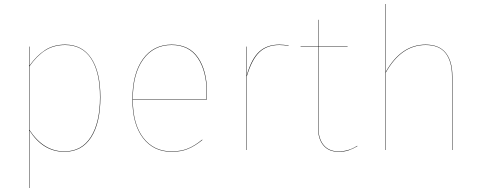

<svg xmlns="http://www.w3.org/2000/svg" viewBox="-20 -750 2402 960"><path d="M482 -264Q482 -135 435.5 -63Q389 9 302 9Q195 9 127 -98V190H125V-517H127V-421Q163 -472 205.5 -499.5Q248 -527 306 -527Q391 -527 436.5 -458.5Q482 -390 482 -264ZM480 -264Q480 -389 435.5 -457Q391 -525 306 -525Q249 -525 206.5 -498Q164 -471 127 -418V-101Q197 7 302 7Q388 7 434 -65Q480 -137 480 -264Z M1014 -252H644Q644 -129 696.5 -61Q749 7 838 7Q885 7 920 -7.5Q955 -22 991 -52L992 -50Q955 -20 920 -5.5Q885 9 838 9Q748 9 695 -60Q642 -129 642 -253Q642 -382 694.5 -454.5Q747 -527 838 -527Q926 -527 970.5 -461.5Q1015 -396 1015 -288Q1015 -266 1014 -252ZM1013 -288Q1013 -394 969 -459.5Q925 -525 838 -525Q748 -525 696 -453Q644 -381 644 -254H1012Q1013 -267 1013 -288Z M1423 -522V-520Q1401 -525 1377 -525Q1315 -525 1277 -489Q1239 -453 1214 -368V0H1212V-517H1214V-375Q1238 -457 1276.5 -492Q1315 -527 1377 -527Q1401 -527 1423 -522Z M1767 -19Q1745 -6 1723.5 1.5Q1702 9 1673 9Q1624 9 1597 -23Q1570 -55 1570 -113V-515H1483V-517H1570V-651H1572V-517H1718V-515H1572V-113Q1572 -56 1598.5 -24.5Q1625 7 1673 7Q1723 7 1766 -21Z M2242 -368V0H2240V-368Q2240 -443 2208 -484Q2176 -525 2108 -525Q1986 -525 1909 -387V0H1907V-730H1909V-391Q1986 -527 2108 -527Q2176 -527 2209 -485.5Q2242 -444 2242 -368Z"/></svg>

Font: FiraGO Two
Style: Regular
Weight: 100
Designer: bBox Type
Foundry: bBox Type GmbH
Version: Version 1.001